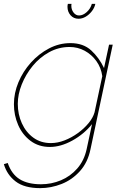

<svg xmlns="http://www.w3.org/2000/svg" viewBox="-42 -750 638 993"><path d="M166 223Q84 223 39 188.5Q-6 154 -22 99L-2 93Q18 151 60 177Q102 203 170 203Q224 203 273 182.5Q322 162 357.5 121.5Q393 81 406 22L434 -108Q392 -56 332 -23Q272 10 216 10Q158 10 116 -21.5Q74 -53 52 -103.5Q30 -154 30 -211Q30 -269 53.5 -325Q77 -381 118 -426.5Q159 -472 211.5 -499.5Q264 -527 322 -527Q389 -527 430 -489Q471 -451 496 -398L522 -519H541L426 22Q412 90 371.5 135Q331 180 276.5 201.5Q222 223 166 223ZM221 -10Q256 -10 292 -24Q328 -38 360.5 -61.5Q393 -85 416 -113Q439 -141 447 -169L487 -356Q481 -400 456.5 -434Q432 -468 396 -487.5Q360 -507 318 -507Q261 -507 212 -480Q163 -453 127 -409Q91 -365 70.5 -313.5Q50 -262 50 -213Q50 -159 71 -112.5Q92 -66 130.5 -38Q169 -10 221 -10ZM367 -670Q387 -670 406.5 -687.5Q426 -705 433 -730H451Q447 -710 433 -692Q419 -674 401 -663.5Q383 -653 364 -653Q339 -653 323 -671Q307 -689 307 -715Q307 -719 307.5 -722.5Q308 -726 309 -730H328Q327 -727 327 -724Q327 -721 327 -719Q327 -700 338.5 -685Q350 -670 367 -670Z"/></svg>

Font: Raleway Thin
Style: Italic
Weight: 100
Italic angle: -12°
Designer: Matt McInerney, Pablo Impallari, Rodrigo Fuenzalida
Foundry: Matt McInerney, Pablo Impallari, Rodrigo Fuenzalida
Version: Version 4.026